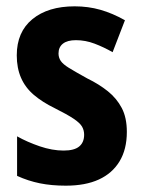

<svg xmlns="http://www.w3.org/2000/svg" viewBox="-20 -577 451 607"><path d="M381 -160Q381 -105 358 -67Q335 -29 292.5 -9.5Q250 10 188 10Q143 10 106 2.5Q69 -5 34 -21V-146Q66 -128 105.5 -114.5Q145 -101 181 -101Q215 -101 230.5 -114Q246 -127 246 -151Q246 -165 239.5 -176.5Q233 -188 213 -201.5Q193 -215 153 -235Q114 -254 87 -277Q60 -300 46.5 -331Q33 -362 33 -402Q33 -476 82.5 -516.5Q132 -557 216 -557Q259 -557 297.5 -546Q336 -535 375 -513L336 -412Q308 -428 279 -439Q250 -450 220 -450Q193 -450 179 -439Q165 -428 165 -408Q165 -395 172 -384.5Q179 -374 198.5 -362Q218 -350 256 -329Q293 -311 321 -288.5Q349 -266 365 -235.5Q381 -205 381 -160Z"/></svg>

Font: Noto Sans Condensed
Style: Regular
Weight: 400
Width: 3
Version: Version 2.013